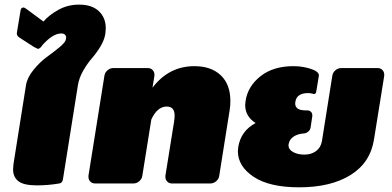

<svg xmlns="http://www.w3.org/2000/svg" viewBox="-20 -795 1698 832"><path d="M36.7 -60.8Q36.7 -68.3 38.3 -83.3L92.5 -425Q97.5 -458.3 125.4 -492.5Q153.3 -526.7 183.3 -548.3Q213.3 -570 238.8 -591.2Q264.2 -612.5 265.8 -625Q265.8 -625.8 266.2 -627.9Q266.7 -630 266.7 -630.8Q266.7 -650 245 -650Q209.2 -650 164.2 -600Q163.3 -599.2 160.8 -595.4Q158.3 -591.7 156.2 -589.6Q154.2 -587.5 150.8 -585.4Q147.5 -583.3 144.2 -583.3L126.7 -591.7L62.5 -633.3Q50.8 -641.7 53.3 -654.2L69.2 -750Q70.8 -761.7 80.8 -762.5Q86.7 -762.5 95 -755.8L168.3 -701.7Q191.7 -729.2 232.5 -752.1Q273.3 -775 322.5 -775Q378.3 -775 408.3 -746.7Q438.3 -718.3 438.3 -672.5Q438.3 -665 436.7 -650Q432.5 -621.7 414.6 -592.5Q396.7 -563.3 377.9 -542.1Q359.2 -520.8 340.8 -489.2Q322.5 -457.5 317.5 -425L252.5 -16.7Q250 -2.5 237.5 0Q187.5 8.3 140 8.3Q83.3 8.3 60 -9.6Q36.7 -27.5 36.7 -60.8Z M363.3 -28.3V-33.3L432.5 -466.7Q434.2 -480 445.4 -490Q456.7 -500 470.8 -500H620.8Q633.3 -500 641.2 -491.7Q649.2 -483.3 649.2 -471.7V-466.7L640.8 -415Q711.7 -508.3 822.5 -508.3Q895 -508.3 936.7 -468.8Q978.3 -429.2 978.3 -357.5Q978.3 -335.8 975 -316.7L930 -33.3Q928.3 -20 917.1 -10Q905.8 0 891.7 0H725Q712.5 0 704.6 -8.3Q696.7 -16.7 696.7 -28.3V-33.3L734.2 -266.7Q736.7 -283.3 736.7 -294.2Q736.7 -333.3 702.5 -333.3Q661.7 -333.3 635.8 -277.5L596.7 -33.3Q595 -20 583.8 -10Q572.5 0 558.3 0H391.7Q379.2 0 371.2 -8.3Q363.3 -16.7 363.3 -28.3Z M1010.8 -140Q1010.8 -146.7 1012.5 -158.3Q1024.2 -228.3 1087.5 -261.7Q1042.5 -290.8 1042.5 -340Q1042.5 -346.7 1044.2 -358.3Q1054.2 -421.7 1109.2 -465Q1164.2 -508.3 1251.7 -508.3Q1299.2 -508.3 1340 -491.7Q1361.7 -481.7 1361.7 -469.2V-466.7L1350.8 -400Q1349.2 -387.5 1340.8 -387.5Q1339.2 -387.5 1331.2 -389.6Q1323.3 -391.7 1315.8 -391.7Q1265.8 -391.7 1260 -354.2Q1259.2 -351.7 1259.2 -346.7Q1259.2 -316.7 1304.2 -316.7H1312.5Q1320.8 -316.7 1327.1 -310.8Q1333.3 -305 1333.3 -295.8V-291.7L1325.8 -241.7Q1324.2 -231.7 1315.4 -224.6Q1306.7 -217.5 1296.7 -216.7Q1270 -215 1252.1 -202.9Q1234.2 -190.8 1230.8 -170.8Q1230.8 -170 1230.4 -168.3Q1230 -166.7 1230 -165.8Q1230 -147.5 1250 -136.2Q1270 -125 1299.2 -125Q1328.3 -125 1349.2 -140Q1370 -155 1375 -183.3L1420 -466.7Q1421.7 -480 1432.9 -490Q1444.2 -500 1458.3 -500H1616.7Q1629.2 -500 1637.1 -491.7Q1645 -483.3 1645 -471.7V-466.7L1600.8 -191.7Q1585 -90 1499.2 -36.7Q1413.3 16.7 1276.7 16.7Q1147.5 16.7 1079.2 -28.8Q1010.8 -74.2 1010.8 -140Z"/></svg>

Font: BoonTook Mon
Style: Italic
Weight: 400
Italic angle: -9°
Designer: Sungsit Sawaiwan
Foundry: FontUni
Version: Version 3.0